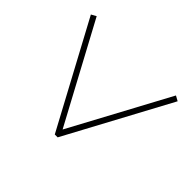

<svg xmlns="http://www.w3.org/2000/svg" viewBox="-188 -1002 1315 1315"><g transform="rotate(-45 470.0 -344.0)"><path d="M839.8 76.2 84 -330.1V-357.9L839.8 -764.2L859.9 -728L146 -344.2L859.9 40Z"/></g></svg>

Font: Flanker Steampunk
Style: Italic
Weight: 400
Italic angle: -12°
Designer: Alexey Kryukov, Leonardo Di Lena
Foundry: Alexey Kryukov, Leonardo Di Lena
Version: 1.210